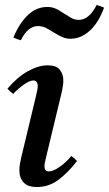

<svg xmlns="http://www.w3.org/2000/svg" viewBox="-20 -741 439 773"><path d="M267 -113Q280 -104 290 -93Q256 -48 216.5 -18Q177 12 129 12Q92 12 75 -6.5Q58 -25 58 -56Q58 -67 60 -79.5Q62 -92 65 -105L125 -355Q132 -384 132 -393Q132 -417 114 -417Q100 -417 77.5 -401.5Q55 -386 33 -363Q26 -368 20.5 -373Q15 -378 10 -384Q50 -431 92.5 -454.5Q135 -478 172 -478Q206 -478 220.5 -460.5Q235 -443 235 -417Q235 -408 233.5 -397.5Q232 -387 230 -376L166 -110Q165 -103 162 -92.5Q159 -82 159 -72Q159 -63 163 -57Q167 -51 177 -51Q194 -51 220 -69Q246 -87 267 -113ZM369 -721Q377 -719 384.5 -716Q392 -713 399 -710Q376 -648 340.5 -616.5Q305 -585 264 -585Q248 -585 234 -590.5Q220 -596 202 -607Q180 -621 165 -628.5Q150 -636 133 -636Q92 -636 64 -579Q50 -582 34 -590Q58 -648 92.5 -680.5Q127 -713 170 -713Q187 -713 201 -707.5Q215 -702 231 -691Q249 -680 264 -670.5Q279 -661 297 -661Q339 -661 369 -721Z"/></svg>

Font: Tiro Telugu
Style: Italic
Weight: 400
Italic angle: -11°
Designer: Telugu: John Hudson & Fiona Ross, assisted by Kaja Sojewska. Latin: John Hudson with Paul Hanslow, assisted by Kaja Soje
Foundry: Tiro Typeworks Ltd.
Version: Version 1.52